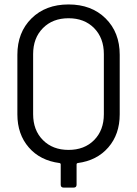

<svg xmlns="http://www.w3.org/2000/svg" viewBox="-20 -728 616 863"><path d="M518.1 -481.9V-213.9Q518.1 -124.5 466.8 -65.4Q415.5 -6.3 329.1 4.9Q324.2 6.3 324.2 11.2V102.1Q324.2 115.2 311 115.2H266.1Q252.9 115.2 252.9 102.1V11.2Q252.9 6.3 248 4.9Q160.6 -6.3 109.4 -65.4Q58.1 -124.5 58.1 -213.9V-481.9Q58.1 -582.5 121.6 -645.3Q185.1 -708 288.1 -708Q391.1 -708 454.6 -645.3Q518.1 -582.5 518.1 -481.9ZM446.8 -214.8V-484.9Q446.8 -557.1 403.1 -601.6Q359.4 -646 288.1 -646Q216.8 -646 172.9 -601.6Q128.9 -557.1 128.9 -484.9V-214.8Q128.9 -142.6 172.9 -98.4Q216.8 -54.2 288.1 -54.2Q359.4 -54.2 403.1 -98.4Q446.8 -142.6 446.8 -214.8Z"/></svg>

Font: Barlow
Style: Regular
Weight: 400
Designer: Jeremy Tribby
Foundry: Jeremy Tribby
Version: Version 1.101